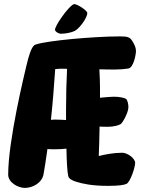

<svg xmlns="http://www.w3.org/2000/svg" viewBox="-20 -899 690 939"><path d="M278 -734C300 -734 331 -740 346 -748C369 -760 407 -812 407 -835C407 -848 358 -879 343 -879C333 -879 302 -845 281 -814C263 -789 249 -762 249 -754C249 -744 267 -734 278 -734ZM617 -137C605 -146 589 -152 578 -152C537 -152 495 -144 463 -136C465 -176 466 -226 467 -280C479 -279 492 -279 505 -279C541 -279 561 -287 570 -292C579 -297 608 -348 608 -375C608 -392 603 -408 598 -414C590 -421 563 -426 537 -426C525 -426 498 -424 469 -421V-474C469 -493 468 -526 466 -560C497 -559 524 -559 544 -559C567 -559 589 -561 608 -564C634 -569 645 -634 645 -650C645 -666 637 -683 626 -700C615 -717 604 -721 568 -721C435 -721 212 -700 157 -682L149 -679C148 -679 147 -678 147 -677C133 -666 120 -625 109 -577C99 -535 20 -211 20 -45C20 -6 69 20 101 20C142 20 186 -6 193 -47C198 -77 205 -118 212 -170C223 -169 236 -169 253 -169C267 -169 287 -170 305 -172C306 -108 309 -58 314 -37C317 -24 336 -15 353 -10C382 -1 428 10 507 10C560 10 587 6 599 0C618 -10 641 -81 641 -103C641 -113 631 -127 617 -137ZM253 -314C246 -314 238 -314 229 -313C237 -386 244 -470 250 -561C261 -562 271 -563 281 -563C291 -563 300 -563 308 -562C305 -506 303 -435 303 -364V-312C287 -313 269 -314 253 -314Z"/></svg>

Font: Manosque
Style: Regular
Weight: 400
Designer: Ariel Martín Pérez
Foundry: Ariel Martín Pérez
Version: Version 1.005;hotconv 1.0.109;makeotfexe 2.5.65596